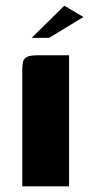

<svg xmlns="http://www.w3.org/2000/svg" viewBox="-20 -654 321 674"><path d="M58.1 0Q58.1 -102.1 58.1 -204.2Q58.1 -306.3 58.1 -408.3Q58.1 -425 60.7 -436.5Q63.2 -448.1 74.7 -454.1Q86.1 -460 112.4 -460H222.5V0ZM91.1 -521 205.7 -633.9 272.9 -594.3 152.2 -521Z"/></svg>

Font: Genos Thin
Style: Regular
Weight: 100
Designer: Robert E. Leuschke
Foundry: Robert E. Leuschke
Version: Version 1.010